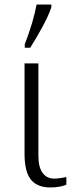

<svg xmlns="http://www.w3.org/2000/svg" viewBox="-20 -815 313 845"><path d="M88 -138V-536H149V-130Q149 -79 167.5 -54Q186 -29 218 -29Q241 -29 272 -36V-2Q261 3 242 6.5Q223 10 202 10Q144 10 116 -24.5Q88 -59 88 -138ZM89 -620Q127 -719 141 -795H206V-783Q194 -747 167 -697Q140 -647 113 -605H89Z"/></svg>

Font: Noto Serif NarrowLight
Style: Regular
Weight: 300
Width: 4
Designer: Monotype Design Team
Foundry: Monotype Imaging Inc.
Version: Version 1.001